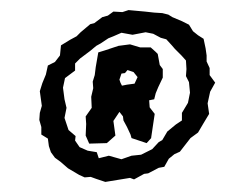

<svg xmlns="http://www.w3.org/2000/svg" viewBox="-20 -739 447 381"><path d="M189 -378 171 -384 160 -388 148 -387 137 -392 115 -405 100 -418 89 -426 81 -437 77 -449 75 -464 62 -472V-487L58 -501L59 -515L63 -529L59 -558L64 -574L71 -591L75 -609L89 -616L99 -629L101 -649L119 -660L132 -667L140 -675L159 -691L167 -693L183 -705L194 -708L205 -716L223 -715L235 -719L268 -716L286 -714L302 -713L314 -710L322 -705L341 -697L355 -690L363 -677L373 -669L384 -662L388 -643L390 -629V-617L396 -604V-590L407 -575L397 -557L392 -534L395 -513L383 -493L373 -476L358 -465L337 -438L326 -433L315 -424L306 -408L295 -406L274 -395L266 -394L246 -383L238 -386ZM221 -423 241 -430 260 -432 282 -443 295 -457 302 -461 312 -478 329 -492 341 -500V-515L353 -535L357 -555L355 -576L349 -588L350 -602L349 -619L340 -629L327 -642L321 -649L310 -661L299 -664L284 -672L269 -675L243 -670L221 -674L205 -667L195 -663L180 -653L171 -648L159 -638L139 -623L129 -613V-599L109 -584L105 -565L108 -542L112 -525L108 -505L110 -499L116 -481L130 -469L129 -460L138 -447L154 -440L172 -437L176 -425L196 -430ZM157 -454 150 -470 151 -493 150 -508 162 -525 161 -547 165 -564 164 -577 168 -590 170 -606 175 -635 188 -639 215 -648 238 -651 258 -645H279L289 -636L293 -632L297 -610L303 -602V-585L294 -566L289 -554L286 -542L276 -540L277 -526L287 -513L284 -493L280 -466V-465L271 -455L241 -465L239 -472L232 -487L225 -500L224 -508L217 -517L205 -499L209 -470L192 -455ZM222 -569 232 -571 247 -573 253 -586 245 -596 233 -600 228 -594 221 -593 217 -581 219 -575Z"/></svg>

Font: Winky Rough ExtraBold
Style: Italic
Weight: 800
Italic angle: -8.97852°
Designer: Simon Atzbach
Foundry: typofactur
Version: Version 1.206; ttfautohint (v1.8.4.7-5d5b)